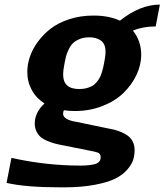

<svg xmlns="http://www.w3.org/2000/svg" viewBox="-20 -615 709 828"><path d="M252.4 -293Q252.4 -231 321.8 -231Q339.4 -231 353.8 -234.9Q368.2 -238.8 378.2 -244.6Q388.2 -250.5 396.5 -260.5Q404.8 -270.5 409.4 -278.8Q414.1 -287.1 418.2 -300Q422.4 -313 424.3 -321Q426.3 -329.1 428.7 -341.8Q435.1 -372.6 435.1 -391.6Q435.1 -425.8 415.3 -439.9Q395.5 -454.1 365.2 -454.1Q341.3 -454.1 322.8 -446.3Q304.2 -438.5 293.9 -428.2Q283.7 -418 275.6 -400.6Q267.6 -383.3 264.6 -371.8Q261.7 -360.4 258.3 -341.8Q252.4 -313.5 252.4 -293ZM97.7 -304.7Q97.7 -335.9 108.4 -368.7Q119.1 -401.4 142.3 -433.6Q165.5 -465.8 198.2 -491.2Q231 -516.6 279.1 -532.2Q327.1 -547.9 383.3 -547.9Q449.7 -547.9 497.1 -525.9Q584.5 -595.2 669.4 -595.2L651.4 -501Q596.2 -501 553.2 -482.9Q588.9 -439 588.9 -378.9Q588.9 -335 568.6 -292Q548.3 -249 512.5 -214.1Q476.6 -179.2 421.6 -157.7Q366.7 -136.2 303.2 -136.2Q277.8 -136.2 255.9 -139.6Q252 -133.3 252 -125Q252 -98.1 312.5 -88.9L446.8 -61Q470.2 -57.1 488.5 -51Q506.8 -44.9 524.2 -34.4Q541.5 -23.9 551 -7.1Q560.5 9.8 560.5 32.2Q560.5 54.2 554.4 74Q548.3 93.8 528.8 116.5Q509.3 139.2 477.1 155.3Q444.8 171.4 387.9 182.1Q331.1 192.9 255.4 192.9H240.2Q91.8 192.9 8.3 173.8L29.3 65.9Q179.2 99.1 326.7 99.1Q365.2 99.1 388.9 92.8Q412.6 86.4 414.1 65.9Q414.1 61 413.6 57.4Q413.1 53.7 411.1 51Q409.2 48.3 408.2 46.9Q407.2 45.4 403.3 43.9Q399.4 42.5 398.2 42Q397 41.5 391.1 40Q385.3 38.6 383.8 38.1L249 11.2Q228.5 7.3 214.4 3.4Q200.2 -0.5 182.9 -7.8Q165.5 -15.1 155 -24.4Q144.5 -33.7 137.2 -48.6Q129.9 -63.5 129.9 -82Q129.9 -129.9 171.9 -168.9Q136.7 -190.9 117.2 -226.6Q97.7 -262.2 97.7 -304.7Z"/></svg>

Font: Aurulent Sans
Style: BoldItalic
Weight: 700
Italic angle: -11°
Version: Version 2007.05.04